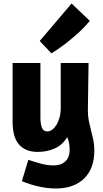

<svg xmlns="http://www.w3.org/2000/svg" viewBox="-20 -862 587 1097"><path d="M482 -231Q482 -199 487.5 -171.5Q493 -144 500 -117.5Q507 -91 513 -63Q519 -35 519 -3Q519 102 460 158.5Q401 215 299 215Q253 215 203 204Q153 193 105 173L142 51Q186 66 219 74.5Q252 83 289 83Q329 83 353.5 60Q378 37 378 -6Q378 -26 375 -42.5Q372 -59 364 -79Q338 -34 293 -14Q248 6 196 6Q157 6 129.5 -6.5Q102 -19 84.5 -41.5Q67 -64 59.5 -96Q52 -128 52 -168V-502H211V-189Q211 -154 219.5 -132.5Q228 -111 251 -111Q264 -111 277.5 -120.5Q291 -130 302 -147.5Q313 -165 320 -190Q327 -215 327 -246V-502H486ZM207 -628 389 -842 493 -743Q461 -704 423 -670Q385 -636 352 -611Q313 -581 274 -557Z"/></svg>

Font: Amaranth
Style: Bold
Weight: 700
Designer: Gesine Todt
Foundry: Gesine Todt
Version: Version 1.001